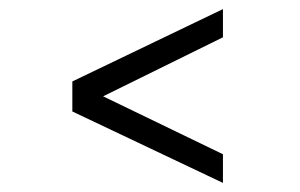

<svg xmlns="http://www.w3.org/2000/svg" viewBox="-20 -510 660 422"><path d="M470 -490V-428L139 -265V-331ZM139 -331 470 -171V-108L139 -265Z"/></svg>

Font: Figtree Light Light
Style: Regular
Weight: 300
Version: Version 2.001;gftools[0.9.30]